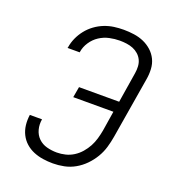

<svg xmlns="http://www.w3.org/2000/svg" viewBox="-136 -849 872 962"><g transform="rotate(20 300.0 -367.5)"><path d="M254 8Q227 8 200.5 4Q174 0 150 -10Q126 -20 107 -37Q88 -54 76.5 -77Q65 -100 62 -126.5Q59 -153 63 -181H128Q123 -153 130 -126.5Q137 -100 155.5 -82Q174 -64 200 -57Q226 -50 254 -50Q276 -50 299 -55.5Q322 -61 342.5 -74Q363 -87 379 -105.5Q395 -124 406 -144.5Q417 -165 423.5 -187.5Q430 -210 434 -232L451 -339H237L247 -396H461L487 -558Q490 -576 489 -594.5Q488 -613 480.5 -628.5Q473 -644 460 -655.5Q447 -667 431 -673.5Q415 -680 396.5 -682.5Q378 -685 360 -685Q333 -685 305 -679Q277 -673 252.5 -657Q228 -641 211.5 -616Q195 -591 191 -564Q191 -563 191 -562Q191 -561 190 -561H126Q126 -562 126 -563Q126 -564 127 -565Q131 -591 142 -615.5Q153 -640 170 -661.5Q187 -683 209.5 -699.5Q232 -716 257.5 -726Q283 -736 308.5 -739.5Q334 -743 360 -743Q388 -743 415.5 -739Q443 -735 467 -724.5Q491 -714 510.5 -696.5Q530 -679 541.5 -655.5Q553 -632 554.5 -604Q556 -576 551 -548L497 -223Q492 -193 483.5 -164Q475 -135 459 -108Q443 -81 420.5 -58Q398 -35 370.5 -19.5Q343 -4 313 2Q283 8 254 8Z"/></g></svg>

Font: Iosevka SS04 Light Extended
Style: Italic
Weight: 300
Width: 7
Italic angle: -9°
Monospace: yes
Designer: Belleve Invis
Foundry: Belleve Invis
Version: Version 19.0.0; ttfautohint (v1.8.4)